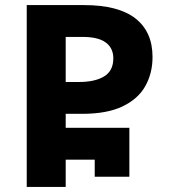

<svg xmlns="http://www.w3.org/2000/svg" viewBox="-20 -734 662 754"><path d="M85 0V-714H310Q445 -714 512 -661.5Q579 -609 579 -510Q579 -447 551 -396.5Q523 -346 462 -316.5Q401 -287 303 -287H238V-232H488V-40H352V-107H238V0ZM238 -412H289Q353 -412 389 -434Q425 -456 425 -505Q425 -545 395.5 -567Q366 -589 304 -589H238Z"/></svg>

Font: Noto Sans Georgian Bold
Style: Regular
Weight: 700
Designer: Monotype Design Team, Akaki Razmadze
Foundry: Google LLC
Version: Version 2.005; ttfautohint (v1.8.4.7-5d5b)